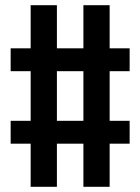

<svg xmlns="http://www.w3.org/2000/svg" viewBox="-20 -737 540 739"><path d="M98 -18V-184H21V-272H98V-463H21V-551H98V-717H199V-551H301V-717H402V-551H479V-463H402V-272H479V-184H402V-18H301V-184H199V-18ZM301 -272V-463H199V-272Z"/></svg>

Font: Iosevka Slab Semibold
Style: Regular
Weight: 600
Monospace: yes
Designer: Belleve Invis
Foundry: Belleve Invis
Version: Version 11.1.1; ttfautohint (v1.8.3)